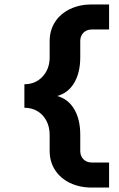

<svg xmlns="http://www.w3.org/2000/svg" viewBox="-20 -736 538 866"><path d="M204 -55V-128Q204 -163 189.5 -191Q175 -219 149 -234.5Q123 -250 90 -250V-356Q140 -356 172 -390.5Q204 -425 204 -478V-551Q204 -599 228 -636.5Q252 -674 295.5 -695Q339 -716 394 -716H472V-603H394Q371 -603 356.5 -588.5Q342 -574 342 -551V-478Q342 -408 314.5 -362Q287 -316 238 -303Q287 -290 314.5 -244Q342 -198 342 -128V-55Q342 -32 356.5 -17.5Q371 -3 394 -3H472V110H394Q339 110 295.5 89Q252 68 228 30.5Q204 -7 204 -55Z"/></svg>

Font: Uncut Sans Variable
Style: Regular
Weight: 400
Designer: Kasper Nordkvist
Foundry: UNCUT.wtf
Version: Version 1.304;Glyphs 3.2 (3246)